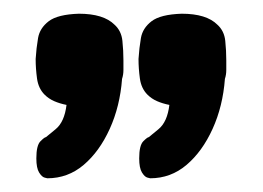

<svg xmlns="http://www.w3.org/2000/svg" viewBox="-20 -710 383 280"><path d="M49 -450Q49 -450 45 -451Q41 -452 37 -458.5Q33 -465 33 -479Q33 -498 39 -504Q45 -510 47 -510Q48 -511 61 -521.5Q74 -532 77 -557Q67 -559 59 -562.5Q51 -566 45 -572Q36 -581 34 -595.5Q32 -610 32 -624Q33 -640 35.5 -654.5Q38 -669 51 -679Q64 -689 95 -690Q131 -690 147 -674Q157 -665 158.5 -650.5Q160 -636 160 -622Q160 -615 160 -608Q160 -601 158 -595Q155 -555 140 -522Q125 -489 102 -469.5Q79 -450 49 -450ZM199 -450Q199 -450 195 -451Q191 -452 187 -458.5Q183 -465 183 -479Q183 -498 189 -504Q195 -510 197 -510Q198 -511 211 -521.5Q224 -532 227 -557Q217 -559 209 -562.5Q201 -566 195 -572Q186 -581 184 -595.5Q182 -610 182 -624Q183 -640 185.5 -654.5Q188 -669 201 -679Q214 -689 245 -690Q281 -690 297 -674Q307 -665 308.5 -650.5Q310 -636 310 -622Q310 -615 310 -608Q310 -601 308 -595Q305 -555 290 -522Q275 -489 252 -469.5Q229 -450 199 -450Z"/></svg>

Font: Fredoka SemiCondensed Medium
Style: Regular
Weight: 500
Width: 4
Designer: Ben Nathan
Foundry: Milena B. Brandão, Ben Nathan
Version: Version 2.001